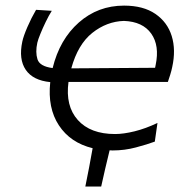

<svg xmlns="http://www.w3.org/2000/svg" viewBox="-20 -529 674 684"><path d="M284 135.5Q291 101.5 297.5 67.2Q304 33 310 -1Q230.5 -20.5 189.8 -82.5Q149 -144.5 159 -236.5Q97.5 -242.5 71.8 -280.2Q46 -318 59.5 -381Q63.5 -400 77.5 -432.5Q91.5 -465 108.5 -494L164.5 -490.5Q153.5 -473 142.8 -450.8Q132 -428.5 123.8 -408.2Q115.5 -388 113 -377Q105.5 -343 113.5 -317.8Q121.5 -292.5 167.5 -286.5Q192.5 -388.5 260.8 -448.8Q329 -509 422 -509Q490.5 -509 533.5 -479.5Q576.5 -450 591.8 -400.5Q607 -351 593.5 -290Q591 -277.5 586.5 -263Q582 -248.5 578 -237H224Q212.5 -151.5 257.2 -101.5Q302 -51.5 390 -51.5Q420 -51.5 459.5 -61.2Q499 -71 541 -91L531.5 -24.5Q504.5 -14.5 464.2 -3.8Q424 7 381 7Q375.5 7 370.5 6.5Q362.5 39 355 71.2Q347.5 103.5 340.5 135.5ZM421.5 -454.5Q360 -452.5 308.8 -411.8Q257.5 -371 234 -285.5L532.5 -287.5Q533.5 -292.5 534.5 -297.5Q549 -366.5 518.8 -409.2Q488.5 -452 421.5 -454.5Z"/></svg>

Font: Commissioner Flair Light
Style: Italic
Weight: 300
Italic angle: -12°
Designer: Kostas Bartsokas
Foundry: Kostas Bartsokas
Version: Version 1.000; ttfautohint (v1.8.3)